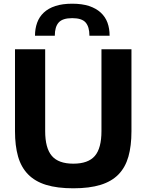

<svg xmlns="http://www.w3.org/2000/svg" viewBox="-20 -1007 791 1037"><path d="M376 10Q289 10 229 -8.5Q169 -27 131.5 -65.5Q94 -104 77.5 -162Q61 -220 61 -298V-741H224V-299Q224 -207 260 -165Q296 -123 376 -123Q456 -123 492 -164.5Q528 -206 528 -299V-741H690V-298Q690 -219 673.5 -161Q657 -103 620 -65Q583 -27 523 -8.5Q463 10 376 10ZM463 -814Q463 -862 442.5 -885.5Q422 -909 370 -909Q318 -909 297 -885.5Q276 -862 276 -814H169Q169 -852 180.5 -884Q192 -916 216.5 -939Q241 -962 279 -974.5Q317 -987 370 -987Q423 -987 461 -974.5Q499 -962 524 -939Q549 -916 560.5 -884.5Q572 -853 572 -814Z"/></svg>

Font: Encode Sans Narrow
Style: Bold
Weight: 700
Designer: Pablo Impallari, Andres Torresi
Foundry: Pablo Impallari, Andres Torresi
Version: Version 1.000; ttfautohint (v1.00) -l 8 -r 50 -G 200 -x 14 -